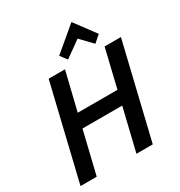

<svg xmlns="http://www.w3.org/2000/svg" viewBox="-212 -1078 1144 1222"><g transform="rotate(-30 359.5 -466.5)"><path d="M22 0 188 -693H308L240 -413H532L599 -693H719L553 0H433L508 -311H216L141 0ZM356 -737 319 -786 494 -933 607 -781 557 -737 475 -822Z"/></g></svg>

Font: Ubuntu Sans SemiBold
Style: Italic
Weight: 600
Italic angle: -13.5°
Designer: Dalton Maag Ltd
Foundry: Dalton Maag Ltd
Version: Version 1.006